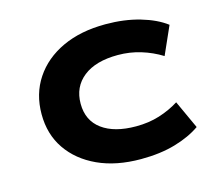

<svg xmlns="http://www.w3.org/2000/svg" viewBox="-81 -609 800 717"><g transform="rotate(-15 319.0 -250.5)"><path d="M381 10Q285 10 214.5 -22.5Q144 -55 104.5 -112.5Q65 -170 65 -248Q65 -326 104.5 -385.5Q144 -445 215 -478Q286 -511 382 -511Q455 -511 515 -493.5Q575 -476 613 -447L565 -339Q528 -362 485.5 -375Q443 -388 397 -388Q311 -388 263.5 -350.5Q216 -313 216 -248Q216 -183 263.5 -148Q311 -113 395 -113Q444 -113 485.5 -126Q527 -139 562 -161L612 -52Q572 -24 514 -7Q456 10 381 10Z"/></g></svg>

Font: Nunito Sans 7pt Expanded
Style: Bold
Weight: 700
Width: 7
Designer: Vernon Adams
Foundry: Vernon Adams
Version: Version 3.101;gftools[0.9.27]